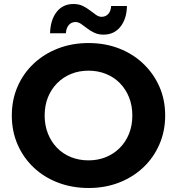

<svg xmlns="http://www.w3.org/2000/svg" viewBox="-20 -927 884 959"><path d="M423 12Q340 12 269.5 -15Q199 -42 147.5 -91Q96 -140 67.5 -206Q39 -272 39 -350Q39 -428 67.5 -494Q96 -560 148 -609Q200 -658 270 -685Q340 -712 422 -712Q505 -712 574.5 -685Q644 -658 695.5 -609Q747 -560 776 -494.5Q805 -429 805 -350Q805 -272 776 -205.5Q747 -139 695.5 -90.5Q644 -42 574.5 -15Q505 12 423 12ZM422 -126Q469 -126 508.5 -142Q548 -158 578 -188Q608 -218 624.5 -259Q641 -300 641 -350Q641 -400 624.5 -441Q608 -482 578.5 -512Q549 -542 509 -558Q469 -574 422 -574Q375 -574 335.5 -558Q296 -542 266 -512Q236 -482 219.5 -441Q203 -400 203 -350Q203 -301 219.5 -259.5Q236 -218 265.5 -188Q295 -158 335 -142Q375 -126 422 -126ZM497 -754Q471 -754 451 -763.5Q431 -773 415 -785.5Q399 -798 385 -807.5Q371 -817 357 -817Q337 -817 324 -802.5Q311 -788 309 -761H230Q232 -828 263 -867.5Q294 -907 347 -907Q373 -907 393 -897.5Q413 -888 429.5 -875Q446 -862 460 -852.5Q474 -843 487 -843Q508 -843 521 -857.5Q534 -872 535 -897H614Q613 -833 581.5 -793.5Q550 -754 497 -754Z"/></svg>

Font: MOST Montserrat
Style: Bold
Weight: 700
Designer: Julieta Ulanovsky
Foundry: Julieta Ulanovsky
Version: Version 8.000;March 11, 2024;FontCreator 15.0.0.2926 64-bit